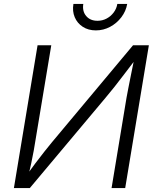

<svg xmlns="http://www.w3.org/2000/svg" viewBox="-20 -958 799 978"><path d="M617.7 0H548.3L624.5 -460.4Q628.4 -481.4 634.3 -512.2Q640.1 -543 648.2 -582Q656.2 -621.1 665.5 -667H679.2Q641.1 -617.2 613.3 -580.6Q585.4 -543.9 562.7 -515.1Q540 -486.3 517.6 -460L131.8 0H50.8L171.4 -727.5H241.2L161.1 -246.1Q157.2 -220.7 151.9 -190.9Q146.5 -161.1 139.4 -127.7Q132.3 -94.2 123 -58.1H111.3Q135.7 -93.8 160.2 -126.2Q184.6 -158.7 206.3 -186Q228 -213.4 244.6 -233.4L657.7 -727.5H738.3ZM468.3 -803.2Q429.7 -803.2 401.6 -821.5Q373.5 -839.8 360.6 -870.4Q347.7 -900.9 354 -938H404.3Q398.4 -900.9 418.9 -876.5Q439.5 -852.1 476.6 -852.1Q501.5 -852.1 522.7 -863.3Q543.9 -874.5 558.8 -894Q573.7 -913.6 577.6 -938H627.9Q621.6 -900.9 598.1 -870.1Q574.7 -839.4 540.8 -821.3Q506.8 -803.2 468.3 -803.2Z"/></svg>

Font: Inter Light
Style: Italic
Weight: 300
Italic angle: -9.3988°
Designer: Rasmus Andersson
Foundry: rsms
Version: Version 4.001;git-66647c0bb